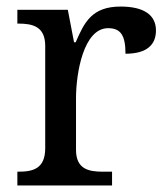

<svg xmlns="http://www.w3.org/2000/svg" viewBox="-20 -566 511 586"><path d="M33 0H322V-42H294C250 -42 212 -50 212 -109V-266C212 -343 235 -480 310 -480C349 -480 363 -457 363 -402C430 -402 456 -431 456 -473C456 -519 421 -546 348 -546C260 -546 237 -497 211 -437H206L187 -536H33V-494H36C80 -494 118 -485 118 -426V-114C118 -51 81 -42 36 -42H33Z"/></svg>

Font: Noto Serif
Style: Regular
Weight: 400
Designer: Monotype Design Team
Foundry: Monotype Imaging Inc.
Version: Version 2.015